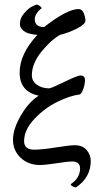

<svg xmlns="http://www.w3.org/2000/svg" viewBox="-20 -697 437 844"><path d="M85.9 -76.2Q85.9 -39.1 130.9 -39.1Q164.1 -39.1 225.1 -48.8Q286.1 -58.6 308.6 -58.6Q342.8 -58.6 360.8 -37.6Q378.9 -16.6 378.9 9.8Q378.9 84 313.5 127Q308.6 127 299.8 122.6Q291 118.2 291 112.3Q332 85.9 332 43Q332 12.7 295.9 12.7Q279.3 12.7 229.5 20.5Q179.7 28.3 155.3 28.3Q104.5 28.3 70.8 -3.4Q37.1 -35.2 37.1 -83Q37.1 -129.9 71.8 -189.5Q106.4 -249 150.4 -276.4Q66.4 -293.9 66.4 -377.9Q66.4 -460 144.5 -543.9Q141.6 -543.9 136.2 -544.4Q130.9 -544.9 117.7 -547.4Q104.5 -549.8 94.2 -554.7Q84 -559.6 75.7 -569.3Q67.4 -579.1 67.4 -591.8Q67.4 -616.2 85 -637.2Q102.5 -658.2 116.7 -666Q130.9 -673.8 140.6 -676.8Q147.5 -676.8 155.3 -670.4Q163.1 -664.1 163.1 -660.2Q151.4 -653.3 142.1 -639.2Q132.8 -625 132.8 -613.3Q132.8 -578.1 173.8 -578.1Q275.4 -657.2 325.2 -657.2Q340.8 -657.2 348.1 -639.2Q355.5 -621.1 355.5 -606.4Q355.5 -590.8 319.8 -572.3Q284.2 -553.7 244.1 -543.9Q204.1 -521.5 162.1 -469.7Q120.1 -418 120.1 -366.2Q120.1 -339.8 142.6 -324.2Q165 -308.6 196.3 -308.6Q204.1 -308.6 262.7 -336.9Q321.3 -365.2 333 -365.2Q353.5 -365.2 353.5 -345.7Q353.5 -327.1 346.7 -307.6Q339.8 -288.1 332 -282.2Q287.1 -276.4 231.4 -249Q175.8 -221.7 130.9 -173.8Q85.9 -126 85.9 -76.2Z"/></svg>

Font: Crimson Text
Style: Roman
Weight: 400
Version: Version 0.13